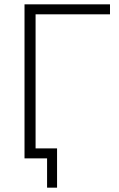

<svg xmlns="http://www.w3.org/2000/svg" viewBox="-20 -730 549 885"><path d="M487 -664H144V-46H243V135H197V0H93V-710H487Z"/></svg>

Font: Raleway-v4020 Light
Style: Regular
Weight: 300
Designer: Matt McInerney, Pablo Impallari, Rodrigo Fuenzalida
Foundry: Matt McInerney, Pablo Impallari, Rodrigo Fuenzalida
Version: Version 4.020;PS 004.020;hotconv 1.0.88;makeotf.lib2.5.64775